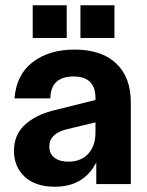

<svg xmlns="http://www.w3.org/2000/svg" viewBox="-20 -698 557 728"><path d="M188 10Q114 10 73.5 -28Q33 -66 33 -126Q33 -186 73 -223.5Q113 -261 178 -278L342 -319V-326Q342 -408 259 -408Q172 -408 171 -325H35Q42 -415 104 -462.5Q166 -510 263 -510Q365 -510 420.5 -457.5Q476 -405 476 -310V0H345V-82Q298 10 188 10ZM104 -554V-678H233V-554ZM167 -143Q167 -115 186.5 -100Q206 -85 239 -85Q287 -85 314.5 -115Q342 -145 342 -195V-234L234 -208Q167 -192 167 -143ZM285 -554V-678H414V-554Z"/></svg>

Font: TASA Orbiter Display
Style: Bold
Weight: 700
Designer: Weizhong Zhang
Version: Version 1.000;Glyphs 3.1.2 (3151)